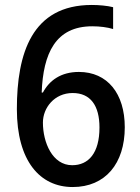

<svg xmlns="http://www.w3.org/2000/svg" viewBox="-20 -744 566 774"><path d="M48 -304C48 -95 141 10 273 10C405 10 483 -85 483 -231C483 -367 413 -454 298 -454C226 -454 179 -420 153 -371H148C154 -529 204 -638 352 -638C383 -638 413 -634 436 -627V-715C413 -721 378 -724 350 -724C108 -724 48 -528 48 -304ZM271 -78C191 -78 153 -170 153 -250C153 -309 199 -369 273 -369C345 -369 381 -318 381 -230C381 -127 337 -78 271 -78Z"/></svg>

Font: Noto Sans Khmer UI SemiCondensed Medium
Style: Regular
Weight: 500
Width: 4
Designer: Danh Hong and the Monotype Design Team
Foundry: Monotype Imaging Inc.
Version: Version 2.002